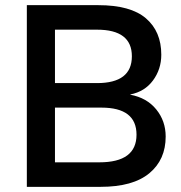

<svg xmlns="http://www.w3.org/2000/svg" viewBox="-20 -724 700 744"><path d="M84 0V-704H361Q486 -704 545.5 -653Q605 -602 605 -512Q605 -456 573 -412.5Q541 -369 485 -358V-357Q549 -345 585.5 -300Q622 -255 622 -195Q622 -105 558.5 -52.5Q495 0 370 0ZM193 -402H356Q491 -402 491 -506Q491 -609 356 -609H193ZM193 -95H365Q509 -95 509 -202Q509 -307 373 -307H193Z"/></svg>

Font: Prodigy Sans Medium
Style: Regular
Weight: 500
Designer: Wei Huang
Foundry: Wei Huang
Version: Version 1.003; ttfautohint (v1.8.3)